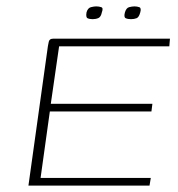

<svg xmlns="http://www.w3.org/2000/svg" viewBox="-20 -581 558 601"><path d="M390 -521Q380 -521 373.5 -524Q367 -527 371 -542Q375 -556 384 -558.5Q393 -561 401 -561Q409 -561 416 -558.5Q423 -556 419 -542Q415 -527 407.5 -524Q400 -521 390 -521ZM270 -521Q260 -521 254 -524Q248 -527 251 -543Q255 -556 264.5 -558.5Q274 -561 281 -561Q290 -561 297 -558.5Q304 -556 299 -543Q296 -528 288 -524.5Q280 -521 270 -521ZM69 0 130 -437Q132 -445 132.5 -449.5Q133 -454 136.5 -457Q140 -460 147 -460H512L510 -436H165L139 -256H457L454 -232H136L107 -24H452L448 0Z"/></svg>

Font: Genos ExtraLight
Style: Italic
Weight: 250
Italic angle: -8°
Designer: Robert E. Leuschke
Foundry: Robert E. Leuschke
Version: Version 1.010